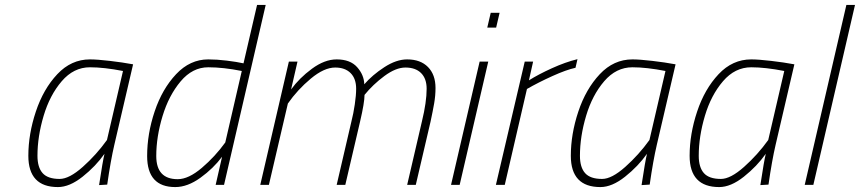

<svg xmlns="http://www.w3.org/2000/svg" viewBox="-20 -750 3489 779"><path d="M95 -118Q95 -206 125.5 -297.5Q156 -389 212.5 -449Q269 -509 345 -509Q374 -509 425.5 -503Q477 -497 520 -489L444 -163Q429 -99 415 -1L382 1Q397 -98 404 -126Q368 -75 315 -33Q262 9 215 9Q95 9 95 -118ZM414 -182 479 -462Q402 -477 345 -477Q279 -477 230.5 -420.5Q182 -364 157 -280Q132 -196 132 -118Q132 -71 153 -47.5Q174 -24 222 -24Q261 -24 316 -73Q371 -122 414 -182Z M577 -117Q577 -207 607.5 -298Q638 -389 694.5 -449Q751 -509 825 -509Q860 -509 900.5 -504Q941 -499 968 -493L1023 -730H1058L889 0H855L881 -114Q846 -67 793.5 -29Q741 9 691 9Q577 9 577 -117ZM894 -172 961 -462Q886 -477 825 -477Q761 -477 713 -420Q665 -363 639.5 -279Q614 -195 614 -117Q614 -23 701 -23Q745 -23 799 -69Q853 -115 894 -172Z M1152 -500H1187L1161 -387Q1194 -433 1245.5 -471Q1297 -509 1346 -509Q1401 -509 1429 -477.5Q1457 -446 1458 -408Q1491 -446 1539.5 -477.5Q1588 -509 1632 -509Q1686 -509 1716.5 -478Q1747 -447 1747 -393Q1747 -362 1741.5 -330.5Q1736 -299 1727 -257L1667 0H1632L1692 -258Q1711 -336 1711 -390Q1711 -431 1688.5 -453.5Q1666 -476 1625 -476Q1586 -476 1539.5 -441.5Q1493 -407 1459 -365Q1459 -334 1441 -257L1381 0H1346L1406 -258Q1414 -289 1419.5 -326.5Q1425 -364 1425 -390Q1425 -431 1402.5 -453.5Q1380 -476 1340 -476Q1295 -476 1241 -431Q1187 -386 1148 -330L1071 0H1036Z M1971 -698H2007L1993 -638H1957ZM1926 -500H1961L1845 0H1810Z M2109 -500H2143L2126 -424Q2164 -448 2219 -473Q2274 -498 2323 -510L2315 -475Q2278 -467 2221.5 -441.5Q2165 -416 2118 -389L2028 0H1992Z M2296 -118Q2296 -206 2326.5 -297.5Q2357 -389 2413.5 -449Q2470 -509 2546 -509Q2575 -509 2626.5 -503Q2678 -497 2721 -489L2645 -163Q2630 -99 2616 -1L2583 1Q2598 -98 2605 -126Q2569 -75 2516 -33Q2463 9 2416 9Q2296 9 2296 -118ZM2615 -182 2680 -462Q2603 -477 2546 -477Q2480 -477 2431.5 -420.5Q2383 -364 2358 -280Q2333 -196 2333 -118Q2333 -71 2354 -47.5Q2375 -24 2423 -24Q2462 -24 2517 -73Q2572 -122 2615 -182Z M2778 -118Q2778 -206 2808.5 -297.5Q2839 -389 2895.5 -449Q2952 -509 3028 -509Q3057 -509 3108.5 -503Q3160 -497 3203 -489L3127 -163Q3112 -99 3098 -1L3065 1Q3080 -98 3087 -126Q3051 -75 2998 -33Q2945 9 2898 9Q2778 9 2778 -118ZM3097 -182 3162 -462Q3085 -477 3028 -477Q2962 -477 2913.5 -420.5Q2865 -364 2840 -280Q2815 -196 2815 -118Q2815 -71 2836 -47.5Q2857 -24 2905 -24Q2944 -24 2999 -73Q3054 -122 3097 -182Z M3414 -730H3449L3280 0H3245Z"/></svg>

Font: Cairo ExtraLight
Style: Italic
Weight: 275
Italic angle: -13°
Designer: Mohamed Gaber, Accademia di Belle Arti di Urbino and others
Foundry: Kief Type Foundry, Accademia di Belle Arti di Urbino and others
Version: Version 3.011